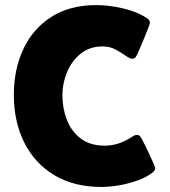

<svg xmlns="http://www.w3.org/2000/svg" viewBox="-20 -724 663 751"><path d="M515.1 -196.3Q523.9 -196.3 528.6 -189.9Q533.2 -183.6 536.6 -176.8Q539.6 -171.9 547.4 -155.5Q555.2 -139.2 564.5 -119.9Q573.7 -100.6 580.3 -85.2Q586.9 -69.8 586.9 -66.4Q586.9 -57.6 578.1 -50.3Q554.7 -31.2 518.8 -18.3Q482.9 -5.4 445.3 1Q407.7 7.3 377.4 7.3Q269.5 7.3 192.6 -38.8Q115.7 -85 75 -166.3Q34.2 -247.6 34.2 -352.5Q34.2 -452.6 71.3 -532Q108.4 -611.3 180.4 -657.7Q252.4 -704.1 356.9 -704.1Q403.3 -704.1 459 -691.7Q514.6 -679.2 554.2 -653.3Q559.6 -649.9 563 -645.8Q566.4 -641.6 566.4 -634.8Q566.4 -631.3 559.8 -614.3Q553.2 -597.2 544.2 -575.2Q535.2 -553.2 527.1 -534.9Q519 -516.6 516.6 -511.2Q513.7 -504.9 509.8 -499.5Q505.9 -494.1 497.6 -494.1Q488.3 -494.1 471.4 -506.1Q454.6 -518.1 431.9 -530.3Q409.2 -542.5 381.8 -542.5Q330.6 -542.5 295.4 -513.9Q260.3 -485.4 242.2 -441.7Q224.1 -397.9 224.1 -351.6Q224.1 -299.8 241.7 -254.9Q259.3 -210 295.9 -182.1Q332.5 -154.3 389.6 -154.3Q418 -154.3 443.6 -162.8Q469.2 -171.4 492.7 -186.5Q498 -189.9 503.4 -193.1Q508.8 -196.3 515.1 -196.3Z"/></svg>

Font: Belanosima SemiBold
Style: Regular
Weight: 600
Designer: The DocRepair Project, Santiago Orozco
Foundry: Google
Version: Version 2.000